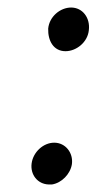

<svg xmlns="http://www.w3.org/2000/svg" viewBox="-20 -501 256 510"><path d="M108 -425C107 -393 122 -365 154 -365C183 -365 213 -389 216 -421C220 -454 199 -481 169 -481C140 -481 111 -457 108 -425ZM64 -67C60 -37 80 -12 109 -11H118C144 -15 167 -39 171 -65C175 -95 154 -122 124 -122C95 -122 68 -97 64 -67Z"/></svg>

Font: Hussar Pisanka
Style: SbdKur
Weight: 600
Designer: Robert Jablonski
Foundry: Cannot Into Space Fonts
Version: Version 1.070